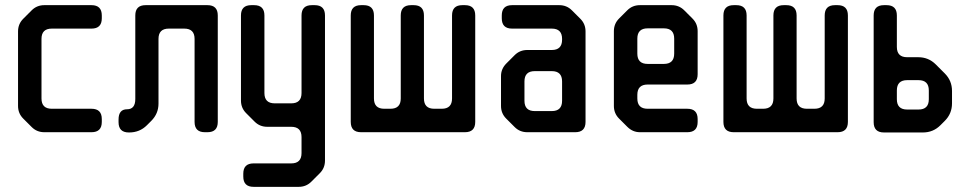

<svg xmlns="http://www.w3.org/2000/svg" viewBox="-20 -505 3754 745"><path d="M103 -12Q123 8 152 8H335Q375 8 375 -32V-43Q375 -83 335 -83H181Q141 -83 141 -123V-354Q141 -394 181 -394H335Q375 -394 375 -434V-445Q375 -485 335 -485H152Q123 -485 103 -465L70 -432Q50 -412 50 -383V-94Q50 -65 70 -45Z M440 -31Q440 9 480 9H481Q522 9 550 -19L567 -36Q595 -64 595 -103V-354Q595 -394 635 -394H695Q735 -394 735 -354V-32Q735 8 775 8H785Q825 8 825 -32V-445Q825 -485 785 -485H545Q505 -485 505 -445V-121Q505 -81 473 -81Q440 -81 440 -41Z M924 180Q924 220 964 220H1139Q1168 220 1188 200L1221 167Q1241 147 1241 118V-445Q1241 -485 1201 -485H1190Q1150 -485 1150 -445V-144Q1150 -104 1110 -104H1046Q1006 -104 1006 -144V-445Q1006 -485 966 -485H955Q915 -485 915 -445V-115Q915 -86 935 -66L968 -33Q988 -13 1017 -13H1110Q1150 -13 1150 27V89Q1150 129 1110 129H964Q924 129 924 169Z M1341 -32Q1341 8 1381 8H1784Q1824 8 1824 -32V-445Q1824 -485 1784 -485H1774Q1734 -485 1734 -445V-123Q1734 -83 1694 -83H1665Q1625 -83 1625 -123V-445Q1625 -485 1585 -485H1575Q1535 -485 1535 -445V-123Q1535 -83 1495 -83H1471Q1431 -83 1431 -123V-445Q1431 -485 1391 -485H1381Q1341 -485 1341 -445Z M1977 -12Q1997 8 2026 8H2212Q2252 8 2252 -32V-383Q2252 -412 2232 -432L2199 -465Q2179 -485 2150 -485H1967Q1927 -485 1927 -445V-434Q1927 -394 1967 -394H2121Q2161 -394 2161 -354V-351Q2161 -311 2121 -311H2026Q1997 -311 1977 -291L1945 -259Q1924 -238 1924 -210V-94Q1924 -65 1944 -45ZM2015 -114V-189Q2015 -229 2055 -229H2121Q2161 -229 2161 -189V-114Q2161 -74 2121 -74H2055Q2015 -74 2015 -114Z M2414 -13Q2435 8 2463 8H2647Q2687 8 2687 -32V-43Q2687 -83 2647 -83H2493Q2453 -83 2453 -123V-137Q2453 -177 2493 -177H2647Q2687 -177 2687 -217V-384Q2687 -413 2667 -433L2635 -465Q2615 -485 2586 -485H2463Q2434 -485 2414 -465L2382 -433Q2362 -413 2362 -384V-94Q2362 -65 2382 -45ZM2453 -297V-355Q2453 -395 2493 -395H2556Q2596 -395 2596 -355V-297Q2596 -257 2556 -257H2493Q2453 -257 2453 -297Z M2787 -32Q2787 8 2827 8H3230Q3270 8 3270 -32V-445Q3270 -485 3230 -485H3220Q3180 -485 3180 -445V-123Q3180 -83 3140 -83H3111Q3071 -83 3071 -123V-445Q3071 -485 3031 -485H3021Q2981 -485 2981 -445V-123Q2981 -83 2941 -83H2917Q2877 -83 2877 -123V-445Q2877 -485 2837 -485H2827Q2787 -485 2787 -445Z M3410 9H3561Q3601 9 3629 -19L3646 -36Q3674 -64 3674 -104V-152Q3674 -192 3646 -220L3611 -255Q3583 -283 3543 -283H3500Q3460 -283 3460 -323V-445Q3460 -485 3420 -485H3410Q3370 -485 3370 -445V-31Q3370 9 3410 9ZM3460 -120V-154Q3460 -194 3500 -194H3544Q3584 -194 3584 -154V-120Q3584 -80 3544 -80H3500Q3460 -80 3460 -120Z"/></svg>

Font: WDXL Lubrifont TC
Style: Regular
Weight: 400
Designer: [WDXL Lubrifont] Copyright 2020-2022 (c) NightFurySL2001, Skr-ZERO; [ZCOOL QingKe HuangYou] Copyright 2018-2022 (c) The 
Version: Version 2.001;hotconv 1.1.1;makeotfexe 2.6.0